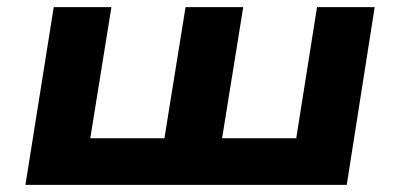

<svg xmlns="http://www.w3.org/2000/svg" viewBox="-20 -516 1118 536"><path d="M51 0 130 -496H291L232 -130H439L498 -496H659L600 -130H807L865 -496H1026L948 0Z"/></svg>

Font: Nunito Sans 10pt Expanded ExtraBold
Style: Italic
Weight: 800
Width: 7
Italic angle: -9°
Designer: Vernon Adams
Foundry: Vernon Adams
Version: Version 3.101;gftools[0.9.27]